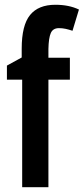

<svg xmlns="http://www.w3.org/2000/svg" viewBox="-20 -785 351 805"><path d="M273 -451H183V0H73V-451H9V-510L71 -544V-581Q71 -679 106 -722Q141 -765 212 -765Q241 -765 265.5 -760Q290 -755 311 -745L284 -656Q269 -661 255.5 -664Q242 -667 227 -667Q202 -667 193 -646.5Q184 -626 183 -580V-543H273Z"/></svg>

Font: Noto Sans Gujarati UI ExtraCondensed SemiBold
Style: Regular
Weight: 600
Width: 2
Designer: Jelle Bosma - Monotype Design Team, Universal Thirst
Foundry: Monotype Imaging Inc.
Version: Version 2.106; ttfautohint (v1.8.4.7-5d5b)